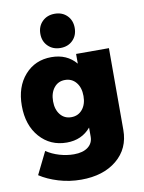

<svg xmlns="http://www.w3.org/2000/svg" viewBox="-106 -875 862 1150"><g transform="rotate(-10 325.5 -300.0)"><path d="M383.1 -624.3Q354 -595.2 308.1 -595.2Q262.2 -595.2 232.7 -624.3Q203.1 -653.3 203.1 -699.2Q203.1 -745.1 232.7 -774.2Q262.2 -803.2 308.1 -803.2Q354 -803.2 383.1 -774.2Q412.1 -745.1 412.1 -699.2Q412.1 -653.3 383.1 -624.3ZM393.1 -543.9H592.8V-46.9Q592.8 66.9 510.5 135Q428.2 203.1 293.9 203.1Q222.2 203.1 156.2 183.1Q90.3 163.1 43 131.8L109.9 -3.9Q145 20 189.5 33Q233.9 45.9 276.9 45.9Q331.5 45.9 362.3 22.5Q393.1 -1 393.1 -41V-96.2Q338.4 -30.8 247.1 -30.8Q147 -30.8 83 -103.3Q19 -175.8 19 -293.9Q19 -409.2 81.5 -480Q144 -550.8 243.2 -550.8Q337.9 -550.8 393.1 -484.9ZM299.8 -175.8Q341.8 -175.8 367.4 -206.8Q393.1 -237.8 393.1 -288.1Q393.1 -339.8 367.4 -370.8Q341.8 -401.9 299.8 -401.9Q258.3 -401.9 233.2 -370.4Q208 -338.9 208 -288.1Q208 -237.8 233.2 -206.8Q258.3 -175.8 299.8 -175.8Z"/></g></svg>

Font: Montserrat arm ExtraBold
Style: Regular
Weight: 800
Designer: Julieta Ulanovsky
Foundry: Julieta Ulanovsky
Version: Version 6.000;PS 006.000;hotconv 1.0.88;makeotf.lib2.5.64775